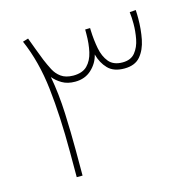

<svg xmlns="http://www.w3.org/2000/svg" viewBox="-93 -711 816 807"><g transform="rotate(-15 314.5 -308.0)"><path d="M456.5 -389.2Q409.7 -389.2 385.3 -414.6Q360.8 -439.9 350.6 -478.5Q342.3 -442.4 313.7 -415.8Q285.2 -389.2 242.2 -389.2Q209 -389.2 185.8 -402.8Q162.6 -416.5 147.9 -434.6Q162.1 -358.9 165.8 -271.7Q169.4 -184.6 169.4 -109.4V0H144V-110.8Q144 -264.6 130.1 -387.2Q116.2 -509.8 73.2 -608.4L97.2 -615.7Q107.4 -588.9 116 -565.2Q124.5 -541.5 136.2 -512.7Q146 -489.3 157.5 -467Q168.9 -444.8 188.5 -430.7Q208 -416.5 240.7 -416Q281.2 -416 302.2 -437.3Q323.2 -458.5 331.1 -493.7Q338.9 -528.8 338.9 -570.3V-590.3L360.4 -590.8L360.8 -577.6Q362.3 -538.1 369.4 -501Q376.5 -463.9 396.2 -439.9Q416 -416 455.6 -416Q491.7 -416 510.3 -439Q528.8 -461.9 535.2 -495.4Q541.5 -528.8 541.5 -561Q541.5 -588.9 538.6 -612.3L565.4 -614.3Q565.9 -605 566.2 -595.7Q566.4 -586.4 566.4 -577.6Q566.4 -530.8 557.9 -487.5Q549.3 -444.3 525.9 -416.7Q502.4 -389.2 456.5 -389.2Z"/></g></svg>

Font: Vazirmatn RD FD Thin
Style: Regular
Weight: 100
Designer: Saber Rastikerdar
Foundry: Saber Rastikerdar
Version: Version 33.003